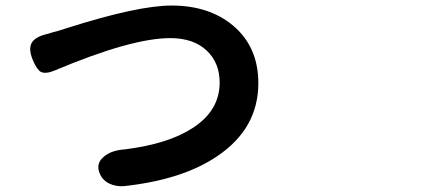

<svg xmlns="http://www.w3.org/2000/svg" viewBox="-20 -669 1540 679"><path d="M367.2 -19.5Q342.8 -31.2 333 -54.7Q317.4 -90.8 347.7 -115.2Q374 -137.7 420.9 -140.6Q576.2 -160.2 662.1 -216.8Q756.8 -278.3 756.8 -377Q756.8 -446.3 711.9 -489.3Q665 -534.2 582 -534.2Q445.3 -534.2 173.8 -419.9Q141.6 -406.2 124 -415Q109.4 -423.8 94.7 -460Q80.1 -497.1 92.8 -518.6Q105.5 -539.1 146.5 -548.8Q154.3 -550.8 169.9 -555.7Q177.7 -557.6 181.6 -558.6Q192.4 -561.5 218.8 -570.3Q467.8 -649.4 586.9 -649.4Q719.7 -649.4 804.7 -578.1Q893.6 -502.9 893.6 -375Q893.6 -214.8 749 -117.2Q626 -33.2 418 -10.7Q390.6 -8.8 367.2 -19.5Z"/></svg>

Font: Bpmf GenSen Rounded B
Style: B
Weight: 700
Foundry: But Ko
Version: Version 1.320